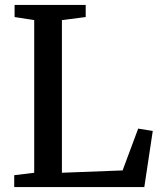

<svg xmlns="http://www.w3.org/2000/svg" viewBox="-20 -763 660 783"><path d="M38 0V-48.5L119.5 -58.5V-681L39.5 -693.5V-743H329.5V-693.5L232.5 -681V-58.5L480 -68L543.5 -238.5L603 -229L568.5 0Z"/></svg>

Font: Merriweather 28pt Medium
Style: Regular
Weight: 500
Version: Version 2.100